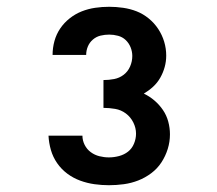

<svg xmlns="http://www.w3.org/2000/svg" viewBox="-20 -863 640 566"><path d="M301 -317Q280 -317 258.5 -320Q237 -323 216.5 -330.5Q196 -338 178.5 -351Q161 -364 148.5 -382Q136 -400 130 -421Q124 -442 123 -463H223Q223 -449 229.5 -436Q236 -423 247.5 -414.5Q259 -406 273 -402.5Q287 -399 301 -399Q316 -399 331 -403Q346 -407 357.5 -416Q369 -425 375 -439.5Q381 -454 381 -469Q381 -486 373 -502Q365 -518 351 -528.5Q337 -539 319.5 -542Q302 -545 285 -545V-627Q301 -627 316.5 -630Q332 -633 344.5 -642.5Q357 -652 363.5 -667Q370 -682 370 -698Q370 -711 365 -723.5Q360 -736 350.5 -745Q341 -754 328 -757.5Q315 -761 302 -761Q289 -761 276.5 -758Q264 -755 254 -746.5Q244 -738 239 -726Q234 -714 234 -701Q234 -701 234 -701Q234 -701 234 -701Q234 -701 234 -701Q234 -701 234 -701H135Q135 -701 135 -701Q135 -701 135 -701Q135 -701 135 -701Q135 -701 135 -701Q135 -722 140.5 -742Q146 -762 157.5 -779Q169 -796 185.5 -809Q202 -822 221 -829.5Q240 -837 260.5 -840Q281 -843 302 -843Q322 -843 343 -840Q364 -837 383 -829.5Q402 -822 418.5 -808.5Q435 -795 446.5 -777.5Q458 -760 464 -740Q470 -720 470 -699Q470 -682 465.5 -665.5Q461 -649 452.5 -634Q444 -619 431.5 -607.5Q419 -596 404 -587Q421 -579 435.5 -566.5Q450 -554 460.5 -538.5Q471 -523 476 -504.5Q481 -486 481 -467Q481 -445 474.5 -424Q468 -403 456 -384.5Q444 -366 426 -352.5Q408 -339 387.5 -331Q367 -323 345 -320Q323 -317 301 -317Z"/></svg>

Font: Iosevka Custom Heavy Extended
Style: Regular
Weight: 900
Width: 7
Monospace: yes
Designer: Belleve Invis
Foundry: Belleve Invis
Version: Version 11.2.4; ttfautohint (v1.8.4)